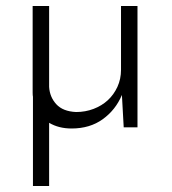

<svg xmlns="http://www.w3.org/2000/svg" viewBox="-20 -420 575 641"><path d="M439 5H393L387 -103Q366 -53 323 -22Q280 9 219 9Q176 9 144 -10V201H90V-97Q89 -101 89 -111V-400H144V-130Q146 -96 168 -72Q190 -48 234 -46Q265 -46 292.5 -56.5Q320 -67 340 -85.5Q360 -104 372 -130Q384 -156 384 -187V-400H439Z"/></svg>

Font: Josefin Sans
Style: Regular
Weight: 400
Designer: Santiago Orozco
Foundry: Typemade
Version: Version 1.0